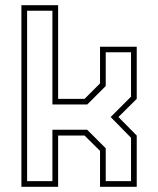

<svg xmlns="http://www.w3.org/2000/svg" viewBox="-20 -720 610 740"><path d="M62.5 0V-700H204V-339H306L365.5 -398.5V-540H507V-339L436.5 -269L507 -197.5V0H365.5V-138.5L306 -197.5H204V0ZM84.5 -22H182V-220H316L387.5 -148.5V-22H485V-189L406.5 -269L485 -347.5V-518.5H387.5V-388.5L316.5 -317.5H182V-678.5H84.5Z"/></svg>

Font: Tourney Thin ExtraLight
Style: Regular
Weight: 250
Version: Version 1.015